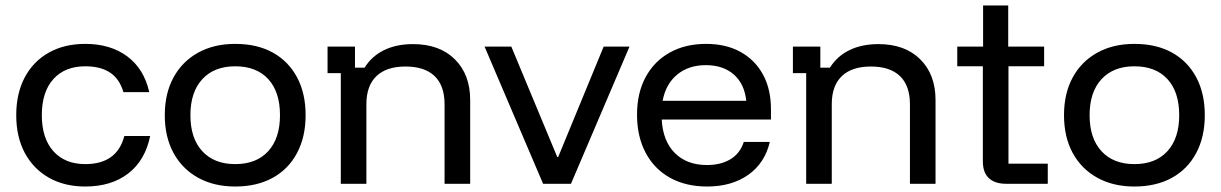

<svg xmlns="http://www.w3.org/2000/svg" viewBox="-20 -670 4452 700"><path d="M290.8 10Q215 10 158.3 -22.1Q101.7 -54.2 70.4 -112.5Q39.2 -170.8 39.2 -250Q39.2 -329.2 70 -387.5Q100.8 -445.8 157.5 -477.9Q214.2 -510 290.8 -510Q382.5 -510 443.8 -464.6Q505 -419.2 524.2 -334.2H430Q415.8 -382.5 381.2 -405.4Q346.7 -428.3 290.8 -428.3Q216.7 -428.3 174.6 -381.7Q132.5 -335 132.5 -250Q132.5 -165.8 174.6 -118.8Q216.7 -71.7 290.8 -71.7Q406.7 -71.7 433.3 -174.2H527.5Q509.2 -85 447.5 -37.5Q385.8 10 290.8 10Z M837.5 10Q760 10 702.1 -22.1Q644.2 -54.2 612.5 -112.5Q580.8 -170.8 580.8 -250Q580.8 -329.2 612.5 -387.5Q644.2 -445.8 702.1 -477.9Q760 -510 837.5 -510Q917.5 -510 974.6 -478.3Q1031.7 -446.7 1062.9 -388.3Q1094.2 -330 1094.2 -250Q1094.2 -170.8 1062.9 -112.1Q1031.7 -53.3 974.2 -21.7Q916.7 10 837.5 10ZM837.5 -71.7Q915 -71.7 957.9 -118.8Q1000.8 -165.8 1000.8 -250Q1000.8 -335 957.9 -381.7Q915 -428.3 837.5 -428.3Q760.8 -428.3 717.5 -381.2Q674.2 -334.2 674.2 -250Q674.2 -165.8 717.5 -118.8Q760.8 -71.7 837.5 -71.7Z M1222.5 0V-403.3H1174.2V-500H1274.2V-423.3H1309.2Q1335 -465 1380 -487.1Q1425 -509.2 1485.8 -509.2Q1582.5 -509.2 1638.3 -453.8Q1694.2 -398.3 1694.2 -305.8V0H1600.8V-290Q1600.8 -357.5 1564.6 -392.5Q1528.3 -427.5 1458.3 -427.5Q1389.2 -427.5 1352.5 -392.5Q1315.8 -357.5 1315.8 -290V0Z M1960 0 1746.7 -500H1844.2L2011.7 -97.5H2015L2180.8 -500H2275L2061.7 0Z M2558.3 10Q2480 10 2422.5 -22.1Q2365 -54.2 2333.8 -113.3Q2302.5 -172.5 2302.5 -251.7Q2302.5 -330.8 2333.8 -388.8Q2365 -446.7 2421.7 -478.3Q2478.3 -510 2554.2 -510Q2626.7 -510 2679.6 -480.8Q2732.5 -451.7 2761.7 -398.3Q2790.8 -345 2790.8 -271.7V-234.2H2392.5Q2396.7 -155.8 2440.4 -112.1Q2484.2 -68.3 2557.5 -68.3Q2608.3 -68.3 2643.3 -89.6Q2678.3 -110.8 2691.7 -152.5H2786.7Q2768.3 -75 2707.9 -32.5Q2647.5 10 2558.3 10ZM2395.8 -302.5H2700.8Q2694.2 -364.2 2655.4 -398.3Q2616.7 -432.5 2553.3 -432.5Q2490.8 -432.5 2449.2 -398.3Q2407.5 -364.2 2395.8 -302.5Z M2919.2 0V-403.3H2870.8V-500H2970.8V-423.3H3005.8Q3031.7 -465 3076.7 -487.1Q3121.7 -509.2 3182.5 -509.2Q3279.2 -509.2 3335 -453.8Q3390.8 -398.3 3390.8 -305.8V0H3297.5V-290Q3297.5 -357.5 3261.2 -392.5Q3225 -427.5 3155 -427.5Q3085.8 -427.5 3049.2 -392.5Q3012.5 -357.5 3012.5 -290V0Z M3647.5 0Q3607.5 0 3585.4 -20.4Q3563.3 -40.8 3563.3 -81.7V-428.3H3470V-500H3564.2V-650H3655.8V-500H3786.7V-428.3H3656.7V-73.3H3800V0Z M4115.8 10Q4038.3 10 3980.4 -22.1Q3922.5 -54.2 3890.8 -112.5Q3859.2 -170.8 3859.2 -250Q3859.2 -329.2 3890.8 -387.5Q3922.5 -445.8 3980.4 -477.9Q4038.3 -510 4115.8 -510Q4195.8 -510 4252.9 -478.3Q4310 -446.7 4341.2 -388.3Q4372.5 -330 4372.5 -250Q4372.5 -170.8 4341.2 -112.1Q4310 -53.3 4252.5 -21.7Q4195 10 4115.8 10ZM4115.8 -71.7Q4193.3 -71.7 4236.2 -118.8Q4279.2 -165.8 4279.2 -250Q4279.2 -335 4236.2 -381.7Q4193.3 -428.3 4115.8 -428.3Q4039.2 -428.3 3995.8 -381.2Q3952.5 -334.2 3952.5 -250Q3952.5 -165.8 3995.8 -118.8Q4039.2 -71.7 4115.8 -71.7Z"/></svg>

Font: Funnel Display Light
Style: Regular
Weight: 400
Version: Version 1.000